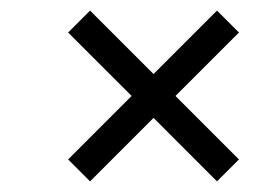

<svg xmlns="http://www.w3.org/2000/svg" viewBox="-20 -489 509 359"><path d="M148.4 -149.9 107.4 -190.9 226.1 -309.6 107.4 -428.2 148.4 -469.2 267.1 -350.6 385.7 -469.2 426.8 -428.2 308.1 -309.6 426.8 -190.9 385.7 -149.9 267.1 -268.6Z"/></svg>

Font: Elstob Grade
Style: Italic
Weight: 400
Italic angle: -20°
Designer: Peter S. Baker
Version: Version 1.015